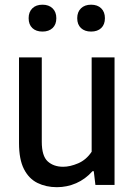

<svg xmlns="http://www.w3.org/2000/svg" viewBox="-20 -788 574 818"><path d="M222.5 9.5Q176.5 9.5 139.8 -8.5Q103 -26.5 82 -67.8Q61 -109 61 -178.5V-543.5H158V-184Q158 -123.5 183.2 -100.5Q208.5 -77.5 249 -77.5Q278.5 -77.5 313 -92.2Q347.5 -107 370.5 -141.5V-543.5H468V0H386.5L379.5 -58.5H374Q343.5 -24.5 304.5 -7.5Q265.5 9.5 222.5 9.5ZM368 -653.5Q341 -653.5 325 -668.5Q309 -683.5 309 -710.5Q309 -737 325 -752.5Q341 -768 368 -768Q395.5 -768 411.2 -752.5Q427 -737 427 -710.5Q427 -683.5 411.2 -668.5Q395.5 -653.5 368 -653.5ZM161 -653.5Q133.5 -653.5 117.8 -668.5Q102 -683.5 102 -710.5Q102 -737 117.8 -752.5Q133.5 -768 161 -768Q188 -768 204 -752.5Q220 -737 220 -710.5Q220 -683.5 204 -668.5Q188 -653.5 161 -653.5Z"/></svg>

Font: Encode Sans Semi Condensed Medium
Style: Regular
Weight: 500
Width: 4
Designer: Multiple Designers
Foundry: Impallari Type
Version: Version 3.000; ttfautohint (v1.8.3) -l 8 -r 50 -G 200 -x 14 